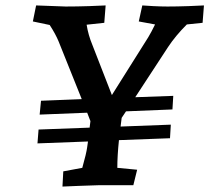

<svg xmlns="http://www.w3.org/2000/svg" viewBox="-20 -682 780 707"><path d="M163 -590 101 -603 113 -662 222 -658Q263 -658 309 -659.5Q355 -661 369 -662L364 -598L299 -591Q305 -553 320 -517L392 -332L526 -545Q538 -565 551 -592L491 -603L504 -662Q515 -661 544 -659.5Q573 -658 597 -658Q631 -658 674.5 -659.5Q718 -661 731 -662L726 -598L668 -592Q626 -550 599 -509L478 -324L618 -329L615 -279L444 -272L428 -248L424 -216L609 -223L606 -173L418 -166Q412 -108 412 -64L485 -57L471 0H343Q312 1 269.5 2.5Q227 4 210 5L213 -51L283 -64Q298 -117 301 -140L304 -161L118 -154L122 -205L310 -212L313 -236L301 -267L126 -260L131 -311L281 -317L196 -529Q185 -556 163 -590Z"/></svg>

Font: Andada Pro SemiBold
Style: Italic
Weight: 600
Italic angle: -6.99998°
Designer: Carolina Giovagnoli
Foundry: Huerta Tipografica
Version: Version 3.005